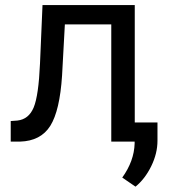

<svg xmlns="http://www.w3.org/2000/svg" viewBox="-20 -548 657 743"><path d="M501.5 -528.3V0H410.6V-453.6H231L220.2 -255.9Q211.4 -119.6 174.6 -61Q137.7 -2.4 57.6 0H21.5V-79.6L47.4 -81.5Q91.3 -86.4 110.4 -132.3Q129.4 -178.2 134.8 -302.2L144.5 -528.3ZM504.4 174.3 453.1 139.2Q499 75.2 501 7.3V-74.2H589.4V-3.4Q589.4 45.9 565.2 95.2Q541 144.5 504.4 174.3Z"/></svg>

Font: Mardoto
Style: Regular
Weight: 400
Designer: Christian Robertson, Vahan Hovhannisyan
Foundry: Google
Version: Version 1.000